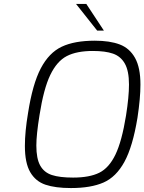

<svg xmlns="http://www.w3.org/2000/svg" viewBox="-20 -946 731 972"><path d="M106 -207Q106 -279 122 -374Q145 -521 186.5 -600Q228 -679 292.5 -709.5Q357 -740 460 -740Q536 -740 586 -721Q636 -702 663.5 -653Q691 -604 691 -518Q691 -449 676 -350Q652 -204 610 -127Q568 -50 504 -22Q440 6 339 6Q260 6 210 -11Q160 -28 133 -74.5Q106 -121 106 -207ZM618 -361Q633 -456 633 -518Q633 -587 612 -624Q591 -661 552 -674.5Q513 -688 450 -688Q368 -688 318 -662Q268 -636 234.5 -566.5Q201 -497 180 -363Q164 -264 164 -209Q164 -143 183.5 -108Q203 -73 242.5 -60Q282 -47 350 -47Q433 -47 482.5 -71.5Q532 -96 564.5 -163.5Q597 -231 618 -361ZM365 -926H417L506 -791H472Z"/></svg>

Font: Exo Light
Style: Italic
Weight: 300
Italic angle: -9°
Designer: Natanael Gama
Foundry: Natanael Gama
Version: Version 1.500; ttfautohint (v1.6)